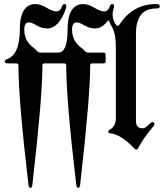

<svg xmlns="http://www.w3.org/2000/svg" viewBox="-20 -727 808 946"><path d="M15.6 -436Q77.6 -458.5 77.6 -581.1Q77.6 -662.1 109.9 -690.9Q127.4 -707 153.6 -707Q179.7 -707 209.2 -689Q238.8 -670.9 257.8 -670.9Q276.9 -670.9 284.2 -692.9Q289.1 -707 297.4 -707Q306.6 -707 306.6 -696.8Q306.6 -691.4 304.7 -685.5Q271.5 -586.9 211.4 -586.9Q186.5 -586.9 160.9 -601.8Q135.3 -616.7 122.1 -616.7Q99.6 -616.7 99.6 -581.1Q99.6 -525.4 144.5 -492.2Q153.8 -485.4 161.6 -476.6Q169.4 -467.8 180.2 -467.8H267.1Q313 -467.8 313 -581.1Q313 -662.1 345.2 -690.9Q362.8 -707 388.9 -707Q415 -707 444.6 -689Q474.1 -670.9 493.2 -670.9Q512.2 -670.9 519.5 -692.9Q524.4 -707 532.7 -707Q542 -707 542 -696.8Q542 -691.4 540 -685.5Q534.7 -669.9 534.7 -655.3Q534.7 -630.9 549.3 -607.9Q554.7 -599.6 559.8 -599.6Q564.9 -599.6 569.3 -606.9Q634.8 -707 749 -707Q767.6 -707 767.6 -696Q767.6 -685.1 749 -685.1Q649.9 -685.1 649.9 -561V-129.9Q649.9 -94.7 683.6 -94.7Q696.3 -94.7 718.8 -118.7Q725.1 -125.5 730 -125.5Q741.2 -125.5 741.2 -115.2Q741.2 -110.8 735.4 -104Q684.6 -44.4 660.6 2.9Q657.2 9.8 651.9 9.8Q646.5 9.8 640.1 2.9Q577.6 -64 521.5 -70.8Q513.2 -71.8 513.2 -77.6Q513.2 -83.5 518.6 -86.4Q550.8 -104 550.8 -142.6V-492.2Q550.8 -562.5 531.2 -595.2Q523.4 -608.4 518.6 -621.1Q516.6 -626 514.2 -626Q511.7 -626 509.3 -622.6Q482.9 -586.9 446.8 -586.9Q421.9 -586.9 396.2 -601.8Q370.6 -616.7 357.4 -616.7Q335 -616.7 335 -581.1Q335 -525.4 379.9 -492.2Q389.2 -485.4 397 -476.6Q404.8 -467.8 415.5 -467.8H489.7Q500.5 -467.8 500.5 -457V-425.3Q500.5 -414.6 489.7 -414.6H434.6Q424.3 -414.6 424.3 -403.8Q424.3 -248.5 375 182.1Q373 198.7 365.2 198.7Q357.4 198.7 355.5 182.1Q306.2 -236.8 306.2 -403.8Q306.2 -414.6 295.9 -414.6H199.2Q189 -414.6 189 -403.8Q189 -248.5 139.6 182.1Q137.7 198.7 129.9 198.7Q122.1 198.7 120.1 182.1Q70.8 -236.8 70.8 -403.8Q70.8 -414.6 60.5 -414.6H19Q3.4 -414.6 3.4 -423.1Q3.4 -431.6 15.6 -436Z"/></svg>

Font: UnifrakturMaguntia18
Style: Book
Weight: 400
Designer: j. 'mach' wust, Gerrit Ansmann, Georg Duffner, based on a font by Peter Wiegel, original typeface by Carl Albert Fahrenw
Version: Version 2017-03-19